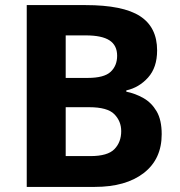

<svg xmlns="http://www.w3.org/2000/svg" viewBox="-20 -734 705 754"><path d="M316 -714Q463 -714 530 -670.5Q597 -627 597 -536Q597 -469 561.5 -429.5Q526 -390 476 -379V-374Q511 -367 543 -349Q575 -331 595 -297Q615 -263 615 -207Q615 -109 544.5 -54.5Q474 0 352 0H85V-714ZM324 -428Q389 -428 414.5 -452Q440 -476 440 -515Q440 -556 410 -575.5Q380 -595 317 -595H238V-428ZM238 -313V-121H335Q403 -121 429.5 -148.5Q456 -176 456 -219Q456 -258 429 -285.5Q402 -313 330 -313Z"/></svg>

Font: Noto Sans Cherokee
Style: Bold
Weight: 700
Designer: Monotype Design Team
Foundry: Monotype Imaging Inc.
Version: Version 2.001; ttfautohint (v1.8.4.7-5d5b)